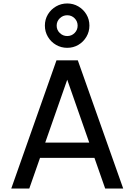

<svg xmlns="http://www.w3.org/2000/svg" viewBox="-20 -1088 776 1108"><path d="M149 0H45L306 -740H429L691 0H587L525 -177H211ZM368 -628 241 -265H495ZM368 -812Q333 -812 303.5 -829Q274 -846 256.5 -875.5Q239 -905 239 -940Q239 -976 256.5 -1005Q274 -1034 303.5 -1051Q333 -1068 368 -1068Q403 -1068 432 -1051Q461 -1034 478.5 -1005Q496 -976 496 -940Q496 -905 478.5 -875.5Q461 -846 432 -829Q403 -812 368 -812ZM368 -880Q393 -880 410.5 -897.5Q428 -915 428 -940Q428 -965 410.5 -982.5Q393 -1000 368 -1000Q343 -1000 325 -982.5Q307 -965 307 -940Q307 -915 325 -897.5Q343 -880 368 -880Z"/></svg>

Font: Be Vietnam Pro Variable Thin
Style: Regular
Weight: 100
Designer: Lam Bao, Tony Le, Vietanh Nguyen
Foundry: Yellow Type Foundry
Version: Version 1.002